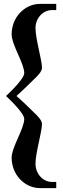

<svg xmlns="http://www.w3.org/2000/svg" viewBox="-20 -770 325 990"><path d="M12 -274C23 -264 105 -187 105 -157C105 -107 40 -11 40 43C40 129.7 105.9 200 187 200H270V168H248C201.1 168 163 125.9 163 74C163 19 196.5 -91 196.5 -131C196.5 -151 170 -176 153 -192C98 -247 66 -274 66 -274V-276C66 -276 98 -304 153 -359C170 -375 196.5 -400 196.5 -420C196.5 -460 163 -570 163 -625C163 -676.3 201.1 -718 248 -718H270V-750H187C105.9 -750 40 -679.7 40 -593C40 -539 105 -443 105 -393C105 -363 23 -286 12 -276Z"/></svg>

Font: Prida01
Style: Black
Weight: 900
Designer: gluk
Foundry: gluk
Version: Version 00.072